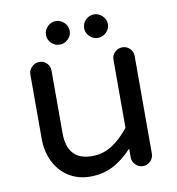

<svg xmlns="http://www.w3.org/2000/svg" viewBox="-77 -732 749 812"><g transform="rotate(-10 297.5 -325.5)"><path d="M165 -611Q165 -632 180 -647Q195 -662 216 -662Q236 -662 251.5 -647Q267 -632 267 -611Q267 -591 251.5 -576Q236 -561 216 -561Q195 -561 180 -576Q165 -591 165 -611ZM71 -459Q71 -477 85 -490.5Q99 -504 117 -504Q136 -504 149 -491Q162 -478 162 -459V-191Q162 -73 269 -73Q314 -73 352 -96Q390 -119 428 -166V-459Q428 -478 441.5 -491Q455 -504 474 -504Q492 -504 505.5 -491Q519 -478 519 -459V-40Q519 -21 505.5 -7.5Q492 6 474 6Q455 6 441.5 -7.5Q428 -21 428 -40V-77Q387 -33 343.5 -11Q300 11 247 11Q194 11 153 -15Q114 -40 92.5 -84Q71 -128 71 -182ZM380 -662Q400 -662 415.5 -647Q431 -632 431 -611Q431 -591 415.5 -576Q400 -561 380 -561Q359 -561 344 -576Q329 -591 329 -611Q329 -632 344 -647Q359 -662 380 -662Z"/></g></svg>

Font: 寒蝉全圆体
Style: Regular
Weight: 400
Designer: Warren2060
      Designed by Motoya company      

      [Varela Round]
      Joe Prince(Latin component); Avraham Cornf
Foundry: ChillType
Version: Version 3.200